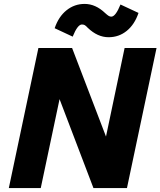

<svg xmlns="http://www.w3.org/2000/svg" viewBox="-20 -960 819 980"><path d="M25 0 176 -715H348L521 -263L616 -715H779L628 0H457L284 -454L188 0ZM412 -940Q468 -940 517 -893Q528 -883 534.5 -879Q541 -875 548 -875Q570 -875 595 -937L687 -894Q667 -835 627 -802.5Q587 -770 534 -770Q478 -770 428 -818Q418 -829 412 -832Q406 -835 398 -835Q376 -835 351 -773L259 -816Q279 -875 319.5 -907.5Q360 -940 412 -940Z"/></svg>

Font: Wix Madefor Text ExtraBold
Style: Italic
Weight: 800
Italic angle: -12°
Designer: Dalton Maag Ltd
Foundry: Dalton Maag Ltd
Version: Version 3.100